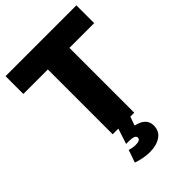

<svg xmlns="http://www.w3.org/2000/svg" viewBox="-269 -809 1152 1152"><g transform="rotate(-45 307.0 -233.5)"><path d="M398 0H365L345 56Q427 74 427 137Q427 185 390.5 209.5Q354 234 299 234Q244 234 189 214L217 134Q240 143 268 143Q308 143 308 121Q308 98 255 98H231L263 0H215V-550H7V-701H608V-550H398Z"/></g></svg>

Font: Montserrat arm
Style: Bold
Weight: 700
Designer: Julieta Ulanovsky
Foundry: Julieta Ulanovsky
Version: Version 6.000;PS 006.000;hotconv 1.0.88;makeotf.lib2.5.64775